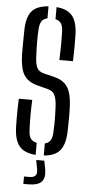

<svg xmlns="http://www.w3.org/2000/svg" viewBox="-64 -841 485 1047"><g transform="rotate(5 179.0 -318.0)"><path d="M158.5 6.5Q96 2 68.8 -31Q41.5 -64 39 -133.5Q38.5 -162.5 38.2 -187.2Q38 -212 38.8 -236.8Q39.5 -261.5 40.5 -290.5H114Q112 -247.5 111.8 -204.5Q111.5 -161.5 114 -121Q115 -94 125.5 -79Q136 -64 158.5 -59.5ZM203 6V-60Q223.5 -64.5 233 -79.5Q242.5 -94.5 244 -121Q245.5 -148 246 -169.2Q246.5 -190.5 245.8 -213.2Q245 -236 244 -265Q242.5 -300.5 233 -324.5Q223.5 -348.5 195.5 -356L139.5 -370.5Q99.5 -380.5 77.8 -400.5Q56 -420.5 47.2 -452.8Q38.5 -485 37 -531.5Q36.5 -562.5 37 -598.5Q37.5 -634.5 38 -668Q39.5 -737 66.8 -769.5Q94 -802 158 -806.5V-740.5Q136.5 -736.5 126.5 -721.5Q116.5 -706.5 115 -679.5Q112.5 -643 112.8 -606Q113 -569 115 -531.5Q116 -490.5 125.8 -468.8Q135.5 -447 165 -439.5L217 -427Q258.5 -417.5 280.5 -396.8Q302.5 -376 311.2 -343.2Q320 -310.5 321.5 -265Q322.5 -237 322.5 -216.8Q322.5 -196.5 322 -177.5Q321.5 -158.5 321 -133.5Q318.5 -64.5 291.2 -31.5Q264 1.5 203 6ZM242.5 -520Q244 -559.5 244.5 -599.8Q245 -640 243.5 -679.5Q242.5 -706 232.5 -720.8Q222.5 -735.5 202 -740V-806Q261 -801.5 288.2 -768.8Q315.5 -736 318 -667.5Q319 -640.5 318.5 -601.2Q318 -562 317 -520ZM105.5 170V129.5H134.5Q158.5 129.5 168 118.8Q177.5 108 173.5 85L164 34H208.5L218 85Q224.5 128.5 204.2 149.2Q184 170 134.5 170Z"/></g></svg>

Font: Big Shoulders Stencil Display Thin Medium
Style: Regular
Weight: 500
Version: Version 2.001